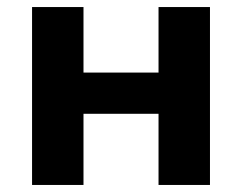

<svg xmlns="http://www.w3.org/2000/svg" viewBox="-20 -525 687 545"><path d="M71 0V-505H217V-319H430V-505H576V0H430V-202H217V0Z"/></svg>

Font: Geologica SemiBold
Style: Regular
Weight: 600
Designer: Sindre Bremnes, Frode Helland
Foundry: Monokrom Skriftforlag AS
Version: Version 1.010;gftools[0.9.28]